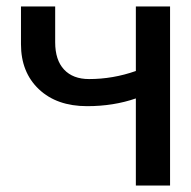

<svg xmlns="http://www.w3.org/2000/svg" viewBox="-20 -575 592 595"><path d="M507 0H401V-270Q332 -246 250 -246Q156 -246 100.5 -298.5Q45 -351 45 -438V-555H151V-444Q151 -389 178.5 -359.5Q206 -330 256 -330Q330 -330 401 -355V-555H507Z"/></svg>

Font: LT Superior Semi-bold
Style: Regular
Weight: 600
Designer: Daniel Lyons
Foundry: LyonsType
Version: Version 1.0